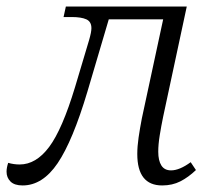

<svg xmlns="http://www.w3.org/2000/svg" viewBox="-64 -556 647 586"><path d="M5 10Q-20 10 -32 -2Q-44 -14 -44 -32Q-44 -44 -39 -59Q-22 -54 -4 -54Q46 -54 86 -107.5Q126 -161 165 -290L208 -434Q215 -458 215 -470Q215 -490 199.5 -497Q184 -504 155 -504H130L137 -536H506L434 -200Q428 -171 423.5 -143Q419 -115 419 -93Q419 -66 428.5 -51Q438 -36 458 -36Q484 -36 518 -61L534 -37Q511 -15 486.5 -2.5Q462 10 431 10Q355 10 355 -86Q355 -109 359 -136.5Q363 -164 369 -195L434 -497H268L203 -277Q158 -126 112 -58Q66 10 5 10Z"/></svg>

Font: Noto Serif Light
Style: Italic
Weight: 300
Italic angle: -12°
Designer: Monotype Design Team
Foundry: Monotype Imaging Inc.
Version: Version 2.013